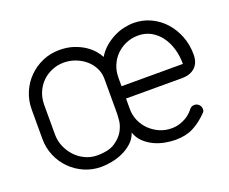

<svg xmlns="http://www.w3.org/2000/svg" viewBox="-95 -700 1014 850"><g transform="rotate(-20 412.0 -275.0)"><path d="M708 -107Q717 -117 730 -117Q743 -117 751.5 -108Q760 -99 760 -87Q760 -77 755 -72Q720 -36 684.5 -18Q649 0 601 0Q577 0 550.5 -5Q524 -10 500 -21.5Q476 -33 456.5 -51.5Q437 -70 428 -97Q419 -70 398.5 -51.5Q378 -33 352.5 -21.5Q327 -10 300 -5Q273 0 251 0Q209 0 172 -16Q135 -32 107 -60Q79 -88 63 -125.5Q47 -163 47 -205V-344Q47 -387 63 -424.5Q79 -462 107 -490Q135 -518 172 -534Q209 -550 251 -550Q289 -550 318.5 -540Q348 -530 369.5 -515.5Q391 -501 405 -484.5Q419 -468 426 -454Q441 -479 462 -497Q483 -515 506.5 -527Q530 -539 554.5 -544.5Q579 -550 601 -550Q643 -550 680 -533Q717 -516 744.5 -486Q772 -456 788 -415.5Q804 -375 804 -328Q804 -289 781.5 -268Q759 -247 719 -247H456V-197Q456 -168 467.5 -142Q479 -116 499 -96.5Q519 -77 545 -65.5Q571 -54 601 -54Q622 -54 639.5 -59.5Q657 -65 670.5 -73Q684 -81 693.5 -90.5Q703 -100 709 -108ZM106 -205Q106 -175 117.5 -148Q129 -121 148.5 -100Q168 -79 194.5 -66.5Q221 -54 251 -54Q306 -54 335.5 -74Q365 -94 378.5 -119Q392 -144 394 -167Q396 -190 396 -197V-362Q396 -390 383.5 -414Q371 -438 350.5 -455Q330 -472 304 -481.5Q278 -491 251 -491Q222 -491 196 -480.5Q170 -470 150 -451Q130 -432 118 -404.5Q106 -377 106 -344ZM456 -305H745Q745 -344 735 -377.5Q725 -411 706 -436.5Q687 -462 660.5 -476.5Q634 -491 601 -491Q570 -491 543.5 -479.5Q517 -468 497.5 -448.5Q478 -429 467 -402.5Q456 -376 456 -345Z"/></g></svg>

Font: VDS
Style: Thin
Weight: 100
Width: 0
Designer: artmaker
Foundry: artmaker
Version: Version 1.000 2012 initial release